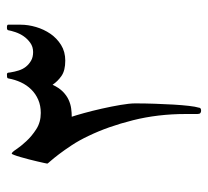

<svg xmlns="http://www.w3.org/2000/svg" viewBox="-43 -466 594 548"><g transform="rotate(-90 254.0 -192.0)"><path d="M457.5 -429.7Q457.5 -408.7 450.9 -386.2Q444.3 -363.8 431.6 -345.2Q418.9 -326.7 399.7 -314.7Q380.4 -302.7 355 -302.7Q326.7 -302.7 311.3 -313.5Q295.9 -324.2 286.1 -338.9Q277.3 -320.3 266.4 -309.6Q255.4 -298.8 243.2 -293.2Q231 -287.6 218.5 -285.9Q206.1 -284.2 194.8 -284.2Q198.7 -272.9 205.3 -249Q211.9 -225.1 218 -198Q224.1 -170.9 228.5 -145Q232.9 -119.1 232.9 -103.5Q232.9 -75.7 231.9 -47.1Q231 -18.6 229.5 6.3Q228 31.2 225.8 50.3Q223.6 69.3 220.7 78.6Q220.7 85 211.9 85Q208 85 205.3 82.8Q202.6 80.6 202.6 74.2V40.5Q202.6 -38.6 184.8 -109.6Q167 -180.7 140.1 -236.3Q127.4 -263.2 113.5 -284.2Q99.6 -305.2 87.9 -320.6Q76.2 -335.9 68.6 -344.5Q61 -353 61 -354Q61 -355.5 63 -363.8Q64.9 -372.1 67.4 -383.1Q69.8 -394 73.2 -406.7Q76.7 -419.4 79.8 -430.7Q83 -441.9 85.7 -448.7Q88.4 -455.6 89.4 -455.6Q93.3 -455.6 101.8 -442.6Q110.4 -429.7 124.8 -414.1Q139.2 -398.4 159.2 -385.5Q179.2 -372.6 205.6 -372.6Q226.6 -372.6 243.4 -379.9Q260.3 -387.2 272.7 -399.9Q285.2 -412.6 293 -429.4Q300.8 -446.3 304.2 -465.3Q304.7 -468.3 307.9 -468.8Q311 -469.2 315.9 -469.2Q319.8 -469.2 320.6 -465.3Q321.3 -461.4 321.3 -459.5Q323.2 -447.3 326.9 -435.5Q330.6 -423.8 337.6 -415Q344.7 -406.2 354.7 -400.4Q364.7 -394.5 379.4 -394.5Q394.5 -394.5 405.8 -402.6Q417 -410.6 424.6 -421.6Q432.1 -432.6 436.3 -445.1Q440.4 -457.5 441.9 -466.3Q443.4 -467.8 444.1 -468.5Q444.8 -469.2 450.2 -469.2Q458 -469.2 457.5 -465.3V-429.7Z"/></g></svg>

Font: Kitab
Style: Regular
Weight: 400
Designer: SIL International
Foundry: Khaled Hosny
Version: Version 1.000